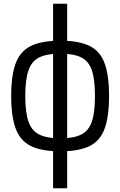

<svg xmlns="http://www.w3.org/2000/svg" viewBox="-20 -820 640 1022"><path d="M301 -14.5Q203 -14.5 145.8 -42Q88.5 -69.5 64 -134.2Q39.5 -199 39.5 -309Q39.5 -420 64 -484.2Q88.5 -548.5 145.8 -576Q203 -603.5 301 -603.5Q399 -603.5 455.8 -576Q512.5 -548.5 536.5 -484.2Q560.5 -420 560.5 -309Q560.5 -198.5 536.5 -134Q512.5 -69.5 455.8 -42Q399 -14.5 301 -14.5ZM262.5 182V-800H337.5V182ZM301 -83.5Q372 -83.5 412.2 -103.8Q452.5 -124 469 -173Q485.5 -222 485.5 -309Q485.5 -396 469 -445.2Q452.5 -494.5 412.2 -514.5Q372 -534.5 301 -534.5Q230 -534.5 189.2 -514.5Q148.5 -494.5 131.5 -445.2Q114.5 -396 114.5 -309Q114.5 -222 131.5 -173Q148.5 -124 189.2 -103.8Q230 -83.5 301 -83.5Z"/></svg>

Font: Victor Mono Thin
Style: Regular
Weight: 100
Monospace: yes
Designer: Rune Bjørnerås
Version: Version 1.561;gftools[0.9.30]